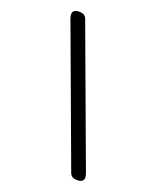

<svg xmlns="http://www.w3.org/2000/svg" viewBox="-172 -929 943 1159"><g transform="rotate(20 300.0 -350.0)"><path d="M503 71Q506 79 507.5 86Q509 93 509 99Q509 115 498 122.5Q487 130 467 130Q447 130 435.5 122.5Q424 115 419 100L97 -771Q94 -779 92.5 -786Q91 -793 91 -799Q91 -815 102 -822.5Q113 -830 133 -830Q153 -830 164.5 -822.5Q176 -815 181 -800Z"/></g></svg>

Font: Maple Mono
Style: Regular
Weight: 400
Monospace: yes
Designer: subframe7536
Version: Version 7.300